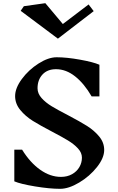

<svg xmlns="http://www.w3.org/2000/svg" viewBox="-20 -1166 740 1207"><path d="M308 -338Q233 -377 186.5 -406Q140 -435 107.5 -474.5Q75 -514 75 -562Q75 -612 117.5 -669.5Q160 -727 222 -766.5Q284 -806 336 -806Q399 -806 482.5 -791Q566 -776 605 -759V-560H556Q509 -641 452 -686Q395 -731 332 -731Q278 -731 247 -697.5Q216 -664 216 -611Q216 -578 241.5 -549.5Q267 -521 305 -498Q343 -475 407 -442Q483 -402 527.5 -374Q572 -346 603.5 -308Q635 -270 635 -223Q635 -173 589.5 -115.5Q544 -58 478 -18.5Q412 21 358 21Q292 21 201 6Q110 -9 70 -26V-225H119Q169 -144 232.5 -99Q296 -54 363 -54Q403 -54 433 -71Q463 -88 479 -115.5Q495 -143 495 -175Q495 -206 470 -233Q445 -260 408 -282.5Q371 -305 308 -338ZM344 -923 110 -1098 130 -1127 265 -1146 375 -1015 537 -1138 569 -1096Z"/></svg>

Font: Inknut Antiqua Medium
Style: Regular
Weight: 500
Designer: Claus Eggers Sørensen
Foundry: Claus Eggers Sørensen
Version: Version 1.003; ttfautohint (v1.8.2) -l 8 -r 50 -G 200 -x 14 